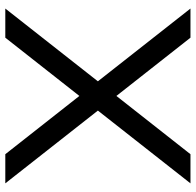

<svg xmlns="http://www.w3.org/2000/svg" viewBox="-27 -711 738 724"><g transform="rotate(90 342.0 -349.0)"><path d="M122.1 0H12.2L286.6 -349.1L12.2 -698.2H122.1L341.8 -418.9L561.5 -698.2H671.4L397 -349.1L671.4 0H561.5L341.8 -279.3Z"/></g></svg>

Font: Sansation
Style: Regular
Weight: 400
Designer: Bernd Montag
Version: Version 1.301